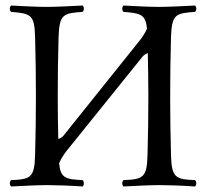

<svg xmlns="http://www.w3.org/2000/svg" viewBox="-20 -670 750 695"><path d="M599 -109C597 -192 596 -237 596 -320C596 -403 597 -452 599 -536C602 -619 616 -622 686 -627C692 -633 692 -644 686 -650C649 -648 586 -645 556 -645C526 -645 459 -648 427 -650C421 -644 421 -633 427 -627C487 -622 507 -620 512 -566C505 -550 494 -533 483 -520L209 -178C203 -172 196 -168 191 -167C190 -218 189 -259 189 -320C189 -403 190 -452 192 -536C195 -619 209 -622 279 -627C285 -633 285 -644 279 -650C242 -648 179 -645 149 -645C119 -645 52 -648 20 -650C14 -644 14 -633 20 -627C90 -621 105 -619 107 -536C109 -453 110 -404 110 -321C110 -238 109 -192 107 -109C105 -26 90 -21 20 -18C14 -12 14 -1 20 5C59 3 120 0 150 0C180 0 238 2 279 5C285 -1 285 -12 279 -18C218 -21 199 -25 194 -79C201 -96 212 -112 222 -125L496 -465C501 -471 508 -475 515 -478C516 -426 517 -383 517 -321C517 -238 516 -192 514 -109C512 -26 497 -21 427 -18C421 -12 421 -1 427 5C466 3 527 0 557 0C587 0 645 2 686 5C692 -1 692 -12 686 -18C616 -21 601 -26 599 -109Z"/></svg>

Font: Libertinus Serif Display
Style: Regular
Weight: 400
Designer: Philipp H. Poll, Khaled Hosny
Foundry: Caleb Maclennan
Version: Version 7.050;RELEASE